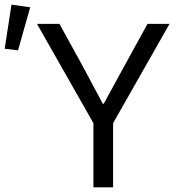

<svg xmlns="http://www.w3.org/2000/svg" viewBox="-141 -800 761 820"><path d="M258 0V-274L17 -698H113L213 -516L298 -357H302L389 -516L489 -698H583L342 -274V0ZM-121 -592 -92 -780 -12 -769 -64 -585Z"/></svg>

Font: iA Writer Duo V
Style: Regular
Weight: 400
Designer: Mike Abbink, Paul van der Laan, Pieter van Rosmalen, Oliver Reichenstein
Foundry: Information Architects Inc.
Version: Version 2.000